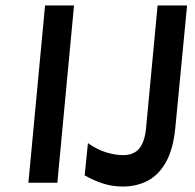

<svg xmlns="http://www.w3.org/2000/svg" viewBox="-20 -669 714 703"><path d="M84 0 145 -649H251L190 0ZM290 -27 302 -145Q335 -121.5 368.5 -111.2Q402 -101 431 -101Q470.5 -101 490.5 -126Q510.5 -151 515 -202L557 -649H665L622 -202Q614.5 -123.5 588 -76Q561.5 -28.5 520.8 -7.2Q480 14 430 14Q390.5 14 355.8 2.5Q321 -9 290 -27Z"/></svg>

Font: Karla
Style: Bold Italic
Weight: 700
Italic angle: -8°
Designer: Jonathan Pinhorn
Version: Version 2.004;gftools[0.9.33]